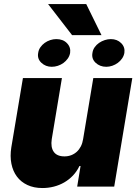

<svg xmlns="http://www.w3.org/2000/svg" viewBox="-20 -938 689 965"><path d="M36.9 -197.4 95.2 -545.5H291.2L240.1 -238.6Q234 -197.8 250.2 -174.9Q266.3 -152 304 -152Q322.1 -152 337.9 -158Q353.7 -164.1 365.9 -175.2Q378.2 -186.4 386.4 -202.4Q394.5 -218.4 397.7 -238.6L448.9 -545.5H644.9L554 0H367.9L384.9 -103.7H379.3Q366.5 -76.7 346.8 -55.9Q327.1 -35.2 302.7 -21.1Q278.4 -7.1 250.5 0Q222.7 7.1 193.2 7.1Q150.2 7.1 117.7 -8.2Q85.2 -23.4 65 -50.6Q44.7 -77.8 37.3 -115.2Q29.8 -152.7 36.9 -197.4ZM413.4 -917.6 490.1 -761.4H342.3L221.6 -917.6ZM171.9 -671.9Q174 -687.5 182.9 -700.3Q191.8 -713.1 204.5 -722.3Q217.3 -731.5 232.6 -736.5Q247.9 -741.5 262.8 -741.5Q296.9 -741.5 316.4 -721.2Q336.6 -700.6 332.4 -671.9Q329.5 -656.2 320.5 -643.5Q311.4 -630.7 298.7 -621.4Q285.9 -612.2 270.6 -607.2Q255.3 -602.3 240.1 -602.3Q209.2 -602.3 187.5 -622.9Q166.5 -643.1 171.9 -671.9ZM444.6 -671.9Q446.7 -687.9 455.8 -700.6Q464.8 -713.4 478 -722.5Q491.1 -731.5 506.6 -736.5Q522 -741.5 536.9 -741.5Q568.9 -741.5 589.1 -721.2Q609.4 -701 605.1 -671.9Q602.3 -656.6 593.4 -643.8Q584.5 -631 571.9 -621.8Q559.3 -612.6 544.2 -607.4Q529.1 -602.3 514.2 -602.3Q481.9 -602.3 460.2 -622.9Q439.3 -643.1 444.6 -671.9Z"/></svg>

Font: Inter P Black
Style: Italic
Weight: 900
Italic angle: -9.40001°
Designer: Rasmus Andersson
Foundry: rsms
Version: Version 3.018;git-588b23468